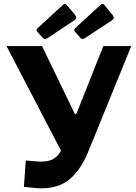

<svg xmlns="http://www.w3.org/2000/svg" viewBox="-20 -983 711 1005"><path d="M105 -5 115 -143 150 -140Q200 -134 231 -140.5Q262 -147 282.5 -170Q303 -193 319 -234L521 -742H667L444 -194Q397 -78 327 -32Q257 14 143 -1ZM313 -168 14 -742H200L369 -392Q375 -378 383 -394L424 -383ZM330 -956 372 -906Q378 -897 379 -890Q380 -883 368 -876L231 -785Q221 -779 216 -778.5Q211 -778 204 -785L178 -814Q166 -826 176 -835L310 -958Q321 -968 330 -956ZM527 -956 568 -906Q575 -897 575.5 -890Q576 -883 565 -876L427 -785Q418 -779 412.5 -778.5Q407 -778 401 -785L375 -814Q363 -826 373 -835L507 -958Q518 -968 527 -956Z"/></svg>

Font: Libre Franklin
Style: Bold
Weight: 700
Designer: Pablo Impallari, Rodrigo Fuenzalida, Nhung Nguyen
Foundry: Impallari Type
Version: Version 3.000